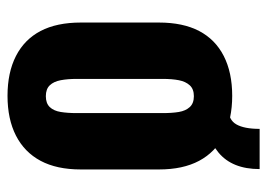

<svg xmlns="http://www.w3.org/2000/svg" viewBox="-120 -581 711 511"><g transform="rotate(90 235.5 -325.5)"><path d="M235 10Q173 10 129 -12.5Q85 -35 62.5 -78Q40 -121 40 -185V-393Q40 -457 62.5 -500Q85 -543 129 -565.5Q173 -588 235 -588Q297 -588 341 -565.5Q385 -543 408 -500Q431 -457 431 -393V-185Q431 -121 408 -78Q385 -35 341 -12.5Q297 10 235 10ZM236 -92Q255 -92 265 -102.5Q275 -113 278 -131.5Q281 -150 281 -174V-403Q281 -428 278 -446Q275 -464 265 -475Q255 -486 236 -486Q217 -486 207 -475Q197 -464 193.5 -446Q190 -428 190 -403V-174Q190 -150 193.5 -131.5Q197 -113 207 -102.5Q217 -92 236 -92ZM259 -515V-578H269Q299 -578 311 -599Q323 -620 323 -661H430Q430 -588 386 -551.5Q342 -515 269 -515Z"/></g></svg>

Font: Oswald SemiBold
Style: Regular
Weight: 600
Designer: Vernon Adams
Foundry: Vernon Adams
Version: Version 4.100; ttfautohint (v1.8.1.43-b0c9)